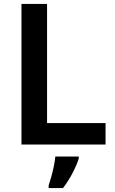

<svg xmlns="http://www.w3.org/2000/svg" viewBox="-20 -734 586 975"><path d="M89 0V-714H219V-109H516V0ZM380 71Q370 103 348.5 144.5Q327 186 300 221H227V208Q233 190 240.5 163.5Q248 137 253.5 109.5Q259 82 261 61H380Z"/></svg>

Font: Noto Sans Thai Looped SemiBold
Style: Regular
Weight: 600
Designer: Sasikarn Vongin, Ben Mitchell
Foundry: The Fontpad Ltd
Version: Version 1.001; ttfautohint (v1.8.4.7-5d5b)